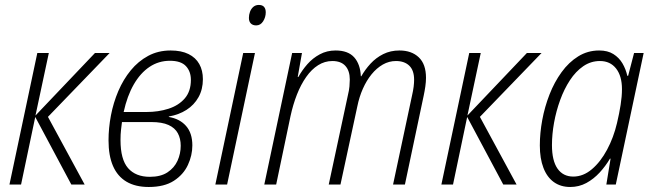

<svg xmlns="http://www.w3.org/2000/svg" viewBox="-20 -744 2633 774"><path d="M18.1 0 130.4 -530.3H176.8L123 -278.3L362.8 -530.3H421.9L173.3 -272.9L321.3 0H267.6L122.1 -272.5L64.9 0Z M579.6 9.8Q525.9 9.8 489.7 -11.7Q453.6 -33.2 435.5 -75Q417.5 -116.7 417.5 -178.2Q417.5 -227.5 427.2 -278.8Q437 -330.1 457 -377Q477.1 -423.8 507.1 -460.4Q537.1 -497.1 577.4 -518.8Q617.7 -540.5 668 -540.5Q710.9 -540.5 740 -526.1Q769 -511.7 783.4 -485.8Q797.9 -460 797.9 -424.8Q797.9 -383.8 780.3 -352.3Q762.7 -320.8 731.7 -301Q700.7 -281.2 660.6 -274.4V-272.5Q704.6 -265.1 730 -236.3Q755.4 -207.5 755.4 -157.7Q755.4 -117.7 737.5 -79.1Q719.7 -40.5 681.2 -15.4Q642.6 9.8 579.6 9.8ZM584 -31.2Q627.9 -31.2 655.3 -49.3Q682.6 -67.4 695.6 -95.9Q708.5 -124.5 708.5 -156.2Q708.5 -185.5 696.8 -207Q685.1 -228.5 659.2 -240.2Q633.3 -252 589.4 -252H471.7Q470.2 -240.7 468 -221.9Q465.8 -203.1 465.8 -179.2Q465.8 -101.1 496.3 -66.2Q526.9 -31.2 584 -31.2ZM478.5 -292.5H570.3Q618.7 -292.5 659.4 -305.7Q700.2 -318.8 724.9 -347.4Q749.5 -376 749.5 -421.9Q749.5 -456.1 729.5 -477.5Q709.5 -499 665 -499Q619.6 -499 582.8 -474.4Q545.9 -449.7 519.3 -403.6Q492.7 -357.4 478.5 -292.5Z M848.1 0 960.4 -530.3H1007.8L895.5 0ZM1012.7 -641.6Q999 -641.6 991.2 -649.4Q983.4 -657.2 983.4 -671.9Q983.4 -684.6 987.8 -696.5Q992.2 -708.5 1001.2 -716.3Q1010.3 -724.1 1023.4 -724.1Q1037.6 -724.1 1044.4 -716.3Q1051.3 -708.5 1051.3 -694.3Q1051.3 -674.8 1040.8 -658.2Q1030.3 -641.6 1012.7 -641.6Z M1045.4 0 1157.7 -530.3H1197.3L1180.2 -433.6H1182.6Q1197.8 -460.9 1219.2 -485.4Q1240.7 -509.8 1269.3 -525.1Q1297.9 -540.5 1333 -540.5Q1383.3 -540.5 1408 -512.7Q1432.6 -484.9 1434.6 -436.5H1436.5Q1451.7 -463.4 1473.6 -487.3Q1495.6 -511.2 1524.9 -525.9Q1554.2 -540.5 1590.3 -540.5Q1639.2 -540.5 1668.2 -512.9Q1697.3 -485.4 1697.3 -430.2Q1697.3 -414.1 1694.6 -395.3Q1691.9 -376.5 1688 -358.4L1612.3 0H1564.5L1641.1 -359.4Q1645.5 -378.4 1647.5 -394.3Q1649.4 -410.2 1649.4 -422.4Q1649.4 -460.4 1629.9 -479.2Q1610.4 -498 1576.2 -498Q1548.3 -498 1523.4 -483.9Q1498.5 -469.7 1478 -444.6Q1457.5 -419.4 1442.9 -386.5Q1428.2 -353.5 1420.4 -314.9L1352.5 0H1305.2L1382.8 -361.8Q1387.2 -379.4 1388.7 -395.5Q1390.1 -411.6 1390.1 -423.3Q1390.1 -458.5 1372.3 -478.3Q1354.5 -498 1319.8 -498Q1289.1 -498 1262.5 -481.2Q1235.8 -464.4 1214.4 -433.8Q1192.9 -403.3 1177 -362.8Q1161.1 -322.3 1150.9 -274.9L1093.3 0Z M1759.3 0 1871.6 -530.3H1918L1864.3 -278.3L2104 -530.3H2163.1L1914.6 -272.9L2062.5 0H2008.8L1863.3 -272.5L1806.2 0Z M2278.8 9.8Q2240.2 9.8 2212.6 -10Q2185.1 -29.8 2170.7 -67.4Q2156.2 -105 2156.2 -157.7Q2156.2 -207.5 2166 -260.5Q2175.8 -313.5 2195.3 -363.3Q2214.8 -413.1 2243.9 -453.1Q2272.9 -493.2 2311 -516.8Q2349.1 -540.5 2395.5 -540.5Q2429.7 -540.5 2452.6 -526.1Q2475.6 -511.7 2489.3 -488.5Q2502.9 -465.3 2508.8 -438.5H2512.2L2536.1 -530.3H2574.7L2462.4 0H2424.3L2441.4 -104.5H2439Q2421.4 -74.7 2397.5 -48.6Q2373.5 -22.5 2343.8 -6.3Q2314 9.8 2278.8 9.8ZM2291 -32.2Q2331.1 -32.2 2366 -61.8Q2400.9 -91.3 2427.2 -140.4Q2453.6 -189.5 2467.3 -248Q2476.6 -287.1 2481.9 -321.3Q2487.3 -355.5 2487.3 -384.8Q2487.3 -437.5 2463.6 -467.8Q2439.9 -498 2398.4 -498Q2361.8 -498 2331.3 -477.1Q2300.8 -456.1 2277.6 -420.7Q2254.4 -385.3 2238.3 -341.1Q2222.2 -296.9 2213.6 -249.8Q2205.1 -202.6 2205.1 -159.2Q2205.1 -96.2 2227.5 -64.2Q2250 -32.2 2291 -32.2Z"/></svg>

Font: Open Sans SemiCondensed Light
Style: Italic
Weight: 300
Width: 4
Italic angle: -12°
Designer: Monotype Design Team
Foundry: Monotype Imaging Inc.
Version: Version 3.000